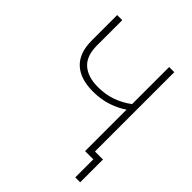

<svg xmlns="http://www.w3.org/2000/svg" viewBox="-239 -873 1175 1175"><g transform="rotate(45 348.5 -286.0)"><path d="M315.4 -291.5Q206.5 -291.5 148.4 -345.5Q90.3 -399.4 90.3 -507.8V-727.5H134.3V-507.8Q134.3 -418.5 182.1 -375.5Q230 -332.5 319.3 -332.5Q383.3 -332.5 438 -351.8Q492.7 -371.1 540 -406.7V-727.5H584.5V0H540V-358.9Q494.1 -327.1 437.7 -309.3Q381.3 -291.5 315.4 -291.5ZM611.3 156.2V0H564V-41H653.8V156.2Z"/></g></svg>

Font: Inter Extra Light
Style: Regular
Weight: 200
Designer: Rasmus Andersson
Foundry: rsms
Version: Version 4.000;git-3c8e0fc